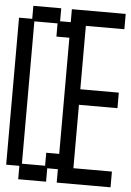

<svg xmlns="http://www.w3.org/2000/svg" viewBox="-56 -829 612 899"><g transform="rotate(5 250.0 -379.5)"><path d="M64 -35H2V-726H64V-787H195V-726H245V-787H498V-715H317V-417H498V-344H317V-46H498V28H245V-35H195V28H64ZM184 -46V-107H245V-653H184V-715H75V-46Z"/></g></svg>

Font: DotGothic16
Style: Regular
Weight: 400
Designer: Fontworks Inc.
Foundry: Fontworks Inc.
Version: Version 1.100